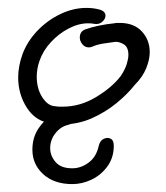

<svg xmlns="http://www.w3.org/2000/svg" viewBox="-20 -334 420 486"><path d="M136 -19Q130 -19 124 -19.5Q118 -20 112 -21Q71 -26 48.5 -60.5Q26 -95 26 -138Q26 -166 37 -197Q49 -229 74 -255.5Q99 -282 132 -298Q165 -314 199 -314Q216 -314 231 -310Q247 -306 247 -294Q247 -286 238.5 -278.5Q230 -271 216 -274Q212 -275 203 -275Q179 -275 154 -262Q129 -249 109 -227.5Q89 -206 80 -180Q73 -160 73 -140Q73 -109 87.5 -87Q102 -65 121 -65Q126 -64 130.5 -64Q135 -64 139 -64Q183 -64 223.5 -88.5Q264 -113 286 -142Q297 -159 301 -172.5Q305 -186 305 -195Q305 -215 293 -222Q281 -229 271 -228Q255 -226 240 -223.5Q225 -221 214 -216Q208 -214 205 -214Q195 -214 188.5 -222Q182 -230 182 -239Q182 -255 197 -260Q211 -265 230 -269Q249 -273 269 -275Q273 -276 276 -276Q279 -276 283 -276Q319 -276 339 -254.5Q359 -233 359 -202Q359 -183 350 -161Q341 -139 321 -119Q303 -96 275 -73Q247 -50 212 -34.5Q177 -19 136 -19ZM268 35Q268 65 252 87Q236 109 212 120.5Q188 132 163 132Q117 132 89.5 107Q62 82 62 45Q62 15 76.5 -7.5Q91 -30 112 -42.5Q133 -55 152 -55Q163 -55 168 -47Q173 -39 170 -30.5Q167 -22 153 -18Q134 -14 120.5 3Q107 20 107 41Q107 60 120.5 76Q134 92 163 92Q185 92 204.5 77.5Q224 63 230 35Q233 22 242.5 17.5Q252 13 260 17Q268 21 268 35Z"/></svg>

Font: Grape Nuts
Style: Regular
Weight: 400
Designer: Robert E. Leuschke
Foundry: Robert E. Leuschke
Version: Version 1.010; ttfautohint (v1.8.3)